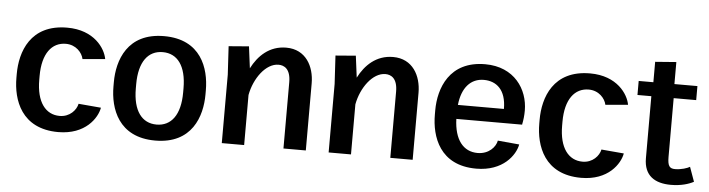

<svg xmlns="http://www.w3.org/2000/svg" viewBox="-42 -786 3606 977"><g transform="rotate(5 1760.5 -297.5)"><path d="M40 -240C40 -128.3 86.7 16.7 275.8 16.7C414.2 16.7 472.5 -72.5 481.7 -125.8L366.7 -135.8C360 -103.3 327.5 -65.8 275.8 -65.8C204.2 -65.8 156.7 -125.8 156.7 -240V-260C156.7 -374.2 204.2 -434.2 275.8 -434.2C327.5 -434.2 360 -396.7 366.7 -364.2L481.7 -374.2C472.5 -427.5 414.2 -516.7 275.8 -516.7C86.7 -516.7 40 -371.7 40 -260Z M535.8 -239.2C535.8 -127.5 582.5 16.7 770.8 16.7C959.2 16.7 1005.8 -127.5 1005.8 -239.2V-260.8C1005.8 -372.5 959.2 -516.7 770.8 -516.7C582.5 -516.7 535.8 -372.5 535.8 -260.8ZM770.8 -65C695.8 -65 650 -125 650 -239.2V-260.8C650 -375 695.8 -435 770.8 -435C845.8 -435 891.7 -375 891.7 -260.8V-239.2C891.7 -125 845.8 -65 770.8 -65Z M1110 0H1224.2V-255.8C1240 -341.7 1298.3 -422.5 1363.3 -422.5C1391.7 -422.5 1425 -406.7 1425 -338.3V0H1539.2V-342.5C1539.2 -429.2 1495 -512.5 1395 -512.5C1308.3 -512.5 1252.5 -456.7 1219.2 -391.7L1205 -502.5L1101.7 -494.2L1110 -350Z M1655.8 0H1770V-255.8C1785.8 -341.7 1844.2 -422.5 1909.2 -422.5C1937.5 -422.5 1970.8 -406.7 1970.8 -338.3V0H2085V-342.5C2085 -429.2 2040.8 -512.5 1940.8 -512.5C1854.2 -512.5 1798.3 -456.7 1765 -391.7L1750.8 -502.5L1647.5 -494.2L1655.8 -350Z M2177.5 -239.2C2177.5 -126.7 2224.2 16.7 2410.8 16.7C2547.5 16.7 2608.3 -70 2618.3 -125L2508.3 -135C2502.5 -102.5 2468.3 -63.3 2410.8 -63.3C2337.5 -63.3 2291.7 -120.8 2288.3 -226.7H2624.2H2625L2624.2 -227.5C2629.2 -250.8 2631.7 -275 2631.7 -299.2C2631.7 -407.5 2560 -516.7 2410.8 -516.7C2227.5 -516.7 2177.5 -373.3 2177.5 -260.8ZM2290 -298.3C2299.2 -387.5 2344.2 -436.7 2410.8 -436.7C2475 -436.7 2525 -395.8 2525 -299.2V-298.3Z M2710.8 -240C2710.8 -128.3 2757.5 16.7 2946.7 16.7C3085 16.7 3143.3 -72.5 3152.5 -125.8L3037.5 -135.8C3030.8 -103.3 2998.3 -65.8 2946.7 -65.8C2875 -65.8 2827.5 -125.8 2827.5 -240V-260C2827.5 -374.2 2875 -434.2 2946.7 -434.2C2998.3 -434.2 3030.8 -396.7 3037.5 -364.2L3152.5 -374.2C3143.3 -427.5 3085 -516.7 2946.7 -516.7C2757.5 -516.7 2710.8 -371.7 2710.8 -260Z M3195.8 -428.3H3266.7V-111.7C3266.7 -21.7 3323.3 12.5 3405 12.5C3456.7 12.5 3495.8 0 3520.8 -13.3L3494.2 -87.5C3482.5 -80 3450.8 -69.2 3419.2 -69.2C3391.7 -69.2 3380.8 -80.8 3380.8 -128.3V-428.3H3495.8V-500H3378.3V-612.5L3270.8 -604.2V-500H3195.8Z"/></g></svg>

Font: Boon SemiBold
Style: Regular
Weight: 600
Designer: Sungsit Sawaiwan
Foundry: FontUni
Version: Version 2.0